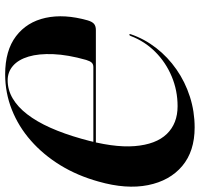

<svg xmlns="http://www.w3.org/2000/svg" viewBox="-35 -713 756 726"><g transform="rotate(90 343.0 -350.0)"><path d="M57 -303.5Q62 -320.5 70.2 -327.5Q78.5 -334.5 93.5 -334.5H548L545.5 -325H233.5Q223 -325 217 -318.8Q211 -312.5 206.5 -297.5Q187 -228.5 184.8 -173.5Q182.5 -118.5 194 -80Q205.5 -41.5 228.8 -21.2Q252 -1 283.5 -1Q320 -1 352.2 -20Q384.5 -39 412.2 -75Q440 -111 463 -162.5Q486 -214 504.5 -279.5Q539 -400 532.5 -481Q526 -562 486.5 -602.8Q447 -643.5 381.5 -643.5Q322 -643.5 269 -621.2Q216 -599 176 -559Q136 -519 116 -466Q115 -463.5 113.8 -462.2Q112.5 -461 111.5 -461Q110 -461 109.2 -462.2Q108.5 -463.5 109.5 -466.5Q127 -518 161.2 -562.2Q195.5 -606.5 242.5 -639.2Q289.5 -672 345.5 -690Q401.5 -708 462 -708Q552 -708 607.8 -661Q663.5 -614 680 -531.8Q696.5 -449.5 666.5 -344.5Q644.5 -265 604.8 -200.2Q565 -135.5 511.8 -88.8Q458.5 -42 394.8 -16.8Q331 8.5 261 8.5Q171 8.5 117 -32.5Q63 -73.5 47.5 -144.2Q32 -215 57 -303.5Z"/></g></svg>

Font: Fraunces 120pt SemiBold
Style: Italic
Weight: 600
Italic angle: -16°
Version: Version 1.000;[b76b70a41]